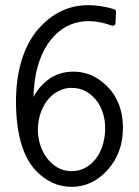

<svg xmlns="http://www.w3.org/2000/svg" viewBox="-20 -671 540 745"><path d="M413 -572Q391 -580 368.5 -584.5Q346 -589 325 -589Q226 -589 165 -500Q113 -421 110 -295Q130 -333 163 -359Q206 -393 265 -393Q331 -393 383 -348Q457 -284 457 -175Q457 -78 398 -12Q338 54 258 54Q178 54 117 -11Q43 -93 42 -275Q42 -440 115 -542Q200 -651 323 -651Q342 -651 368 -647.5Q394 -644 417 -637Q432 -635 430 -621L428 -581Q428 -575 423 -572.5Q418 -570 413 -572ZM388 -170Q389 -227 361 -272Q321 -330 258 -330Q234 -331 207.5 -318Q181 -305 162.5 -280Q144 -255 135.5 -226Q127 -197 127 -170Q127 -113 155 -68Q195 -7 258 -7Q321 -7 361 -68Q387 -113 388 -170Z"/></svg>

Font: NanumGothicCoding
Style: Regular
Weight: 400
Monospace: yes
Designer: Kwon Bruce; Nicolas Noh; Sung-woo Choi; Go-un Cha; Soo-hyun Park;
Foundry: NHN Corporation
Version: Version 2.000;PS 1;hotconv 1.0.49;makeotf.lib2.0.14853